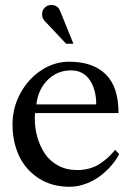

<svg xmlns="http://www.w3.org/2000/svg" viewBox="-20 -734 519 757"><path d="M447.3 -288.1H118.2Q117.2 -280.8 117.2 -266.1Q117.2 -228 127.4 -192.6Q137.7 -157.2 157.2 -127.9Q176.8 -98.6 209.5 -81.1Q242.2 -63.5 283.2 -63.5Q310.5 -63.5 333.7 -70.1Q356.9 -76.7 375.7 -89.6Q394.5 -102.5 406.7 -114Q418.9 -125.5 434.1 -143.1L449.7 -126.5Q439.5 -105.5 420.9 -83.5Q402.3 -61.5 377.4 -42Q352.5 -22.5 319.8 -10Q287.1 2.4 253.9 2.4Q184.1 2.4 132.3 -31.2Q80.6 -64.9 54.9 -120.1Q29.3 -175.3 29.3 -243.7Q29.3 -309.1 60.5 -366.5Q91.8 -423.8 143.3 -457.3Q194.8 -490.7 252.4 -490.7Q345.7 -490.7 396.5 -441.4Q447.3 -392.1 447.3 -288.1ZM123.5 -322.3H359.4Q359.4 -381.8 333.3 -419.2Q307.1 -456.5 260.3 -456.5Q206.1 -456.5 168.2 -419.2Q130.4 -381.8 123.5 -322.3ZM269.5 -561.5H240.7L155.3 -652.3Q146 -662.1 146 -678.2Q146 -693.8 156.5 -704.1Q167 -714.4 183.1 -714.4Q198.7 -714.4 209 -704.1Q213.4 -699.7 216.8 -691.4Z"/></svg>

Font: Flanker
Style: Regular
Weight: 400
Designer: Flanker
Foundry: Flanker
Version: Version 2.027